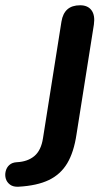

<svg xmlns="http://www.w3.org/2000/svg" viewBox="-134 -517 413 728"><path d="M-64 191Q-84 192 -96 183Q-108 174 -112 160.5Q-116 147 -112.5 132.5Q-109 118 -98.5 108.5Q-88 99 -70 98Q-29 96 -3.5 74.5Q22 53 29 7L99 -435Q104 -466 121.5 -481.5Q139 -497 170 -497Q199 -497 213 -478Q227 -459 222 -424L156 -7Q146 60 121 102Q96 144 51.5 165.5Q7 187 -64 191Z"/></svg>

Font: Nunito ExtraLight
Style: Italic
Weight: 200
Italic angle: -9°
Designer: Vernon Adams
Foundry: Vernon Adams
Version: Version 3.602